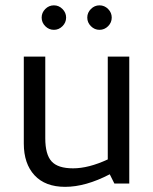

<svg xmlns="http://www.w3.org/2000/svg" viewBox="-20 -694 578 726"><path d="M70 0ZM256.2 -57.5Q315 -57.5 387.5 -91.2V-480H468.8V0H412.5L395 -35Q303.8 12.5 226.2 12.5Q151.2 12.5 110.6 -31.2Q70 -75 70 -151.2V-480H151.2V-171.2Q151.2 -110 175 -83.8Q198.8 -57.5 256.2 -57.5ZM137.5 -627.5Q137.5 -646.2 151.2 -660Q165 -673.8 183.8 -673.8Q202.5 -673.8 216.2 -660Q230 -646.2 230 -627.5Q230 -608.8 216.2 -595Q202.5 -581.2 183.8 -581.2Q165 -581.2 151.2 -595Q137.5 -608.8 137.5 -627.5ZM310 -627.5Q310 -646.2 323.8 -660Q337.5 -673.8 356.2 -673.8Q375 -673.8 388.8 -660Q402.5 -646.2 402.5 -627.5Q402.5 -608.8 388.8 -595Q375 -581.2 356.2 -581.2Q337.5 -581.2 323.8 -595Q310 -608.8 310 -627.5Z"/></svg>

Font: Cambay
Style: Regular
Weight: 400
Designer: Pooja Saxena
Foundry: Pooja Saxena
Version: Version 1.181;PS 001.181;hotconv 1.0.70;makeotf.lib2.5.58329